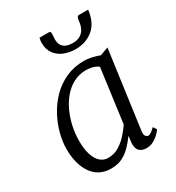

<svg xmlns="http://www.w3.org/2000/svg" viewBox="-191 -911 950 1037"><g transform="rotate(-30 284.0 -393.0)"><path d="M440 -86Q436.5 -61.5 444 -52.8Q451.5 -44 459 -44Q469 -44 479 -51.2Q489 -58.5 503 -72L517 -50Q513.5 -44 500 -29.5Q486.5 -15 465.2 -2.5Q444 10 418 10Q391 10 375 -5Q359 -20 361 -56L366 -97Q347.5 -72 324.5 -47.2Q301.5 -22.5 270.8 -6.2Q240 10 199 10Q146 10 110.8 -17.2Q75.5 -44.5 57.8 -92Q40 -139.5 40 -200Q40 -246 53.2 -297Q66.5 -348 92.5 -396Q118.5 -444 157 -483Q195.5 -522 246.5 -545Q297.5 -568 360.5 -568Q381 -568 407 -562.2Q433 -556.5 454 -548L506 -567ZM419 -497Q403.5 -508.5 384.5 -513.8Q365.5 -519 344.5 -519Q301.5 -519 266.2 -500.8Q231 -482.5 204 -451Q177 -419.5 158.5 -379Q140 -338.5 130.5 -293.8Q121 -249 121 -205Q121 -153 132.8 -118Q144.5 -83 165 -65.5Q185.5 -48 212 -48Q250.5 -48 281.2 -67.2Q312 -86.5 335.2 -113Q358.5 -139.5 374 -162ZM275 -796Q281 -796 282.5 -790.5Q284 -785 284 -777Q284 -770 283 -761Q282 -752 282 -745Q282 -715 300.2 -698Q318.5 -681 357 -681Q385 -681 403.2 -691.8Q421.5 -702.5 431.5 -721.8Q441.5 -741 444 -766.5Q445 -777 448.5 -786.5Q452 -796 460 -796H517Q517 -792.5 517 -789Q517 -785.5 516 -781.5Q503 -710.5 458.5 -677.5Q414 -644.5 355.5 -644.5Q317 -644.5 284 -657.2Q251 -670 230.8 -697Q210.5 -724 210.5 -765.5Q210.5 -773 211.5 -780.8Q212.5 -788.5 214.5 -796Z"/></g></svg>

Font: Merriweather 7pt Light
Style: Italic
Weight: 300
Italic angle: -7.8°
Designer: Eben Sorkin
Foundry: Eben Sorkin
Version: Version 2.200;gftools[0.9.31]